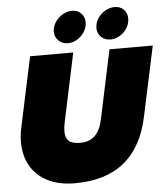

<svg xmlns="http://www.w3.org/2000/svg" viewBox="-61 -982 920 1051"><g transform="rotate(-5 399.0 -456.0)"><path d="M265 -822Q265 -849 281 -873.5Q297 -898 322.5 -912.5Q348 -927 373 -927Q404 -927 423.5 -907.5Q443 -888 443 -858Q443 -830 427.5 -805.5Q412 -781 387.5 -766.5Q363 -752 336 -752Q306 -752 285.5 -772Q265 -792 265 -822ZM499 -821Q499 -849 515 -873.5Q531 -898 556 -912.5Q581 -927 608 -927Q639 -927 658 -907.5Q677 -888 677 -858Q677 -830 661.5 -805.5Q646 -781 621.5 -766.5Q597 -752 571 -752Q540 -752 519.5 -771.5Q499 -791 499 -821ZM33 -235Q33 -273 42 -315L124 -699H361L281 -322Q275 -294 275 -272Q275 -237 293.5 -220Q312 -203 356 -203Q408 -203 438 -233Q468 -263 480 -322L560 -699H798L716 -315Q646 15 309 15Q220 15 158 -17Q96 -49 64.5 -105Q33 -161 33 -235Z"/></g></svg>

Font: Prompt Black
Style: Italic
Weight: 900
Italic angle: -12°
Designer: Katatrad Team
Foundry: CadsonDemak
Version: Version 1.001